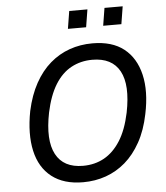

<svg xmlns="http://www.w3.org/2000/svg" viewBox="-60 -947 873 1009"><g transform="rotate(-5 377.0 -442.5)"><path d="M338 9Q236 9 173 -40Q110 -89 90 -178.5Q70 -268 93 -388Q111 -471 145 -532.5Q179 -594 225.5 -634Q272 -674 328.5 -694Q385 -714 449 -714Q553 -714 615 -665Q677 -616 698 -527Q719 -438 694 -319Q677 -235 642.5 -173Q608 -111 561.5 -71Q515 -31 458.5 -11Q402 9 338 9ZM345 -77Q407 -77 456.5 -104.5Q506 -132 542 -188.5Q578 -245 597 -335Q626 -479 585.5 -553.5Q545 -628 441 -628Q380 -628 330 -601Q280 -574 245 -517.5Q210 -461 191 -372Q162 -228 202 -152.5Q242 -77 345 -77ZM514 -801 529 -894H625L610 -801ZM328 -801 343 -894H439L424 -801Z"/></g></svg>

Font: Nunito Sans 7pt SemiCondensed Medium
Style: Italic
Weight: 500
Width: 4
Italic angle: -9°
Designer: Vernon Adams
Foundry: Vernon Adams
Version: Version 3.101;gftools[0.9.27]